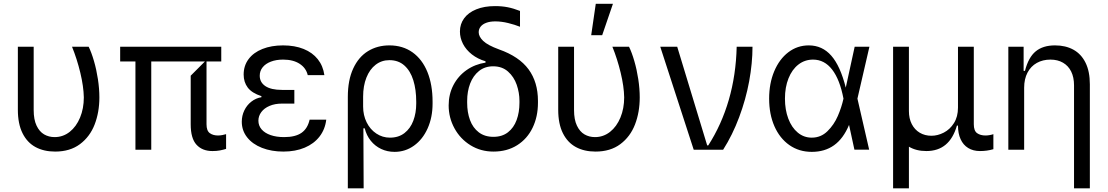

<svg xmlns="http://www.w3.org/2000/svg" viewBox="-20 -793 5867 1017"><path d="M74.6 -545.5H158.4V-210.2Q158.4 -159.4 173.7 -127.5Q188.9 -95.5 213.8 -81.1Q238.6 -66.8 269.2 -66.8Q313.9 -66.8 349.1 -94.5Q384.2 -122.2 404.1 -170.3Q424 -218.4 424 -277Q422.9 -334.9 405.4 -407.8Q387.8 -480.8 361.5 -545.5H449.6Q464.5 -515.3 477.6 -470.2Q490.8 -425.1 498.6 -374.1Q506.4 -323.2 506.4 -277Q506.4 -198.9 481.4 -133.9Q456.3 -68.9 403.6 -29.5Q350.9 9.9 272 9.9Q212.4 9.9 168.1 -14Q123.9 -38 99.3 -87.5Q74.6 -137.1 74.6 -211.6Z M697.4 0V-467.3H616.5V-545.5H1152V-467.3H1073.9V-134.9Q1073.9 -100.5 1091.1 -87.9Q1108.3 -75.3 1134.9 -75.3Q1145.6 -75.3 1157.7 -77.6Q1169.7 -79.9 1177.6 -82.4V-4.3Q1161.2 0.7 1144.4 3.9Q1127.5 7.1 1105.1 7.1Q1051.5 7.1 1020.8 -26.5Q990.1 -60 990.1 -134.9V-392L1065.3 -467.3H781.2V0Z M1539.1 -316.8V-244.3H1473.7Q1436.4 -244.3 1408 -232.2Q1379.6 -220.2 1364.2 -199.4Q1348.7 -178.6 1348.7 -153.8Q1348.7 -127.5 1365.6 -107.8Q1382.5 -88.1 1413.4 -77.4Q1444.2 -66.8 1485.1 -66.8Q1544.4 -66.8 1576.9 -89.3Q1609.4 -111.9 1620 -159.1H1708.1Q1702.1 -108 1672.6 -69.8Q1643.1 -31.6 1593.9 -10.8Q1544.7 9.9 1480.8 9.9Q1418 9.9 1367.7 -9.8Q1317.5 -29.5 1289.1 -65.5Q1260.7 -101.6 1260.7 -148.1Q1260.7 -180 1274 -207.9Q1287.3 -235.8 1311.1 -254.4Q1334.9 -273.1 1364.7 -278.1V-283.7Q1314.3 -300.1 1292.4 -329Q1270.6 -358 1270.6 -398.1Q1270.6 -445 1296.7 -479.9Q1322.8 -514.9 1370.2 -533.7Q1417.6 -552.6 1479.4 -552.6Q1541.2 -552.6 1588.1 -533.7Q1634.9 -514.9 1663.2 -479.4Q1691.4 -443.9 1698.2 -394.9H1610.1Q1601.2 -432.9 1567.1 -455.1Q1533 -477.3 1479.4 -477.3Q1442.5 -477.3 1414.4 -466.4Q1386.4 -455.6 1371.1 -436.4Q1355.8 -417.3 1355.8 -392Q1355.8 -356.9 1385.8 -336.8Q1415.8 -316.8 1473.7 -316.8Z M1906.2 204.5H1822.4V-279.8Q1822.4 -368.6 1850.9 -430Q1879.3 -491.5 1929 -522Q1978.7 -552.6 2042.6 -552.6Q2113.3 -552.6 2165 -515.8Q2216.6 -479 2244 -411.6Q2271.3 -344.1 2271.3 -254.3V-244.3Q2271.3 -171.5 2245.2 -113.1Q2219.1 -54.7 2173.1 -21.7Q2127.1 11.4 2070 11.4Q2031.6 11.4 1999.1 -3.9Q1966.6 -19.2 1943.9 -47.4Q1921.2 -75.6 1911.9 -113.3H1904.8ZM2184.7 -244.3V-254.3Q2184.7 -318.5 2169.2 -368.1Q2153.8 -417.6 2122 -446Q2090.2 -474.4 2042.6 -474.4Q2001.4 -474.4 1969.8 -450.1Q1938.2 -425.8 1920.8 -381.9Q1903.4 -338.1 1903.4 -281.2V-228.7Q1903.4 -182.5 1922.1 -144.9Q1940.7 -107.2 1973.4 -85.6Q2006 -63.9 2045.5 -63.9Q2091.3 -63.9 2122.5 -88.2Q2153.8 -112.6 2169.2 -153.4Q2184.7 -194.2 2184.7 -244.3Z M2602.3 -760.7Q2639.2 -760.7 2669.6 -754.6Q2699.9 -748.6 2734.4 -735.1V-651.3Q2707 -662.3 2671.5 -671Q2636 -679.7 2603.7 -679.7Q2576 -679.7 2556.1 -672.4Q2536.2 -665.1 2525.9 -652Q2515.6 -638.8 2515.6 -622.2Q2515.6 -599.4 2539.1 -576.5Q2562.5 -553.6 2623.6 -531.2Q2729.8 -493.6 2779.7 -425.8Q2829.5 -358 2829.5 -258.5V-248.6Q2829.5 -175.1 2801.1 -116.3Q2772.7 -57.5 2719.3 -23.8Q2665.8 9.9 2593.7 9.9Q2526.6 9.9 2472.5 -23.4Q2418.3 -56.8 2387.4 -113.1Q2356.5 -169.4 2356.5 -234.7Q2356.5 -293.7 2381.7 -342.2Q2407 -390.6 2451.3 -421.7Q2495.7 -452.8 2551.8 -461.3V-468.4Q2510.7 -480.5 2479.8 -504.6Q2448.9 -528.8 2432.5 -560.4Q2416.2 -592 2416.2 -626.1Q2416.2 -665.8 2438.6 -696.2Q2460.9 -726.6 2503 -743.6Q2545.1 -760.7 2602.3 -760.7ZM2454.5 -248.6Q2454.5 -197.8 2469.6 -157Q2484.7 -116.1 2516 -92.2Q2547.2 -68.2 2593.7 -68.2Q2639.6 -68.2 2670.5 -92.2Q2701.3 -116.1 2716.4 -157Q2731.5 -197.8 2731.5 -248.6V-258.5Q2731.5 -301.8 2717 -343.9Q2702.4 -386 2671 -413.9Q2639.6 -441.8 2592.3 -441.8Q2548.3 -441.8 2517.2 -416.9Q2486.2 -392 2470.3 -350.5Q2454.5 -308.9 2454.5 -258.5Z M2936.8 -545.5H3020.6V-210.2Q3020.6 -159.4 3035.9 -127.5Q3051.1 -95.5 3076 -81.1Q3100.9 -66.8 3131.4 -66.8Q3176.1 -66.8 3211.3 -94.5Q3246.4 -122.2 3266.3 -170.3Q3286.2 -218.4 3286.2 -277Q3285.2 -334.9 3267.6 -407.8Q3250 -480.8 3223.7 -545.5H3311.8Q3326.7 -515.3 3339.8 -470.2Q3353 -425.1 3360.8 -374.1Q3368.6 -323.2 3368.6 -277Q3368.6 -198.9 3343.6 -133.9Q3318.5 -68.9 3265.8 -29.5Q3213.1 9.9 3134.2 9.9Q3074.6 9.9 3030.4 -14Q2986.2 -38 2961.5 -87.5Q2936.8 -137.1 2936.8 -211.6ZM3169.7 -606.5H3111.5L3135.7 -772.7H3226.6Z M3654.5 0 3477.3 -545.5H3567.1L3725.9 -22.7H3731.5Q3802.2 -132.5 3840.4 -264.2Q3878.6 -396 3882.1 -545.5H3965.9Q3965.9 -458.5 3948.2 -362.2Q3930.4 -266 3895.2 -172.1Q3860.1 -78.1 3810.4 0Z M4054 -270.6Q4054 -351.2 4081 -415.5Q4108 -479.8 4155.7 -516.2Q4203.5 -552.6 4263.8 -552.6Q4335.6 -552.6 4383.3 -498Q4431.1 -443.5 4459.9 -328.8L4507.1 -545.5H4585.2L4521.7 -270.6L4583.8 -0.4H4505.7L4477.3 -131.4Q4447.1 -58.9 4398.1 -23.8Q4349.1 11.4 4279.8 11.4Q4212.4 11.4 4161.2 -24.5Q4110.1 -60.4 4082 -124.3Q4054 -188.2 4054 -270.6ZM4447.8 -270.6Q4428.6 -371.4 4387.8 -424.4Q4346.9 -477.3 4286.6 -477.3Q4242.9 -477.3 4209.2 -451.2Q4175.4 -425.1 4156.6 -378Q4137.8 -331 4137.8 -270.6Q4137.8 -211.6 4155.5 -164.6Q4173.3 -117.5 4205.6 -90.7Q4237.9 -63.9 4279.8 -63.9Q4328.1 -63.9 4362.9 -98Q4397.7 -132.1 4417.8 -178.6Q4437.9 -225.1 4447.8 -270.6Z M5241.8 -82.4V-2.8Q5208.8 7.1 5170.8 7.1Q5134.6 7.1 5108.3 -9.1Q5082 -25.2 5068.2 -55.6Q5054.3 -85.9 5054.3 -127.8H5048.7Q5029.1 -60 4988.8 -26.5Q4948.5 7.1 4886.7 7.1Q4833.1 7.1 4794.4 -16V204.5H4710.6V-545.5H4794.4V-204.5Q4794.4 -165.5 4809.5 -135.8Q4824.6 -106.2 4851.7 -90Q4878.9 -73.9 4913.7 -73.9Q4946.7 -73.9 4979.2 -90.6Q5011.7 -107.2 5033 -141Q5054.3 -174.7 5054.3 -223V-545.5H5138.1V-134.9Q5138.1 -100.1 5155.5 -87.7Q5172.9 -75.3 5200.6 -75.3Q5210.6 -75.3 5223.2 -77.6Q5235.8 -79.9 5241.8 -82.4Z M5404.8 0H5321V-545.5H5402V-417.6H5409.1Q5427.6 -489.7 5466.1 -521.1Q5504.6 -552.6 5568.2 -552.6Q5624.3 -552.6 5665.7 -529.8Q5707 -507.1 5729.9 -460.9Q5752.8 -414.8 5752.8 -346.6V204.5H5669V-340.9Q5669 -383.5 5653.9 -414.1Q5638.8 -444.6 5610.6 -460.9Q5582.4 -477.3 5544 -477.3Q5503.6 -477.3 5471.9 -459.7Q5440.3 -442.1 5422.6 -408.4Q5404.8 -374.6 5404.8 -328.1Z"/></svg>

Font: Riot Sans
Style: Regular
Weight: 400
Designer: Rasmus Andersson
Foundry: rsms
Version: Version 4.001